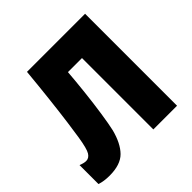

<svg xmlns="http://www.w3.org/2000/svg" viewBox="-184 -879 1054 1054"><g transform="rotate(-45 343.5 -352.0)"><path d="M620 -714H169Q160 -617 149.5 -523.5Q139 -430 129.5 -359.5Q120 -289 115 -259Q103 -183 89 -160.5Q75 -138 53 -138Q36 -138 11 -148V-1Q43 10 87 10Q172 10 213 -31.5Q254 -73 275 -154Q284 -193 294.5 -263Q305 -333 313.5 -411.5Q322 -490 327 -554H436V0H620Z"/></g></svg>

Font: Noto Sans UI SemiCondensed Black
Style: Regular
Weight: 900
Width: 4
Designer: Monotype Design Team
Foundry: Monotype Imaging Inc.
Version: 1.001